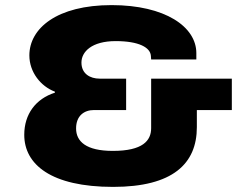

<svg xmlns="http://www.w3.org/2000/svg" viewBox="-20 -720 929 752"><path d="M423 12C657 12 751 -79 751 -222V-289H888V-412H572V-218C572 -169 539 -129 422 -129C317 -129 278 -166 278 -217C278 -266 309 -289 348 -289H474V-412H370C333 -412 299 -431 299 -475C299 -517 339 -559 433 -559C524 -559 569 -534 571 -501L572 -487H749V-512C749 -615 627 -700 417 -700C203 -700 95 -609 95 -503C95 -438 139 -382 195 -361V-357C120 -333 75 -273 75 -192C75 -76 180 12 423 12Z"/></svg>

Font: Archivo Black
Style: Regular
Weight: 900
Designer: Hector Gatti
Foundry: Omnibus-Type
Version: Version 2.001